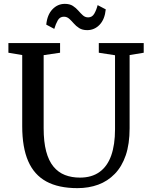

<svg xmlns="http://www.w3.org/2000/svg" viewBox="-20 -966 779 994"><path d="M381 8Q283 8 219.8 -26.5Q156.5 -61 125.8 -132Q95 -203 95 -313V-681L23.5 -693V-743H291V-693L206 -680.5V-302.5Q206 -231.5 219 -182.5Q232 -133.5 256.8 -103.5Q281.5 -73.5 316.2 -60Q351 -46.5 394 -46.5Q455 -46.5 495.5 -75.8Q536 -105 555.8 -161Q575.5 -217 575.5 -296.5V-680L491.5 -693V-743H724V-693L651 -681V-302Q651 -220.5 631 -162Q611 -103.5 574.2 -65.8Q537.5 -28 488.5 -10Q439.5 8 381 8ZM431.5 -810Q406.5 -810 390 -820.5Q373.5 -831 361.8 -844.8Q350 -858.5 338.2 -869Q326.5 -879.5 310.5 -879.5Q290 -879.5 279.2 -860.8Q268.5 -842 261 -816.5L219.5 -838.5Q224.5 -889.5 251.5 -917.8Q278.5 -946 315.5 -946Q341 -946 357.2 -935.5Q373.5 -925 385.5 -911Q397.5 -897 409.2 -886.5Q421 -876 436.5 -876Q457 -876 468 -895Q479 -914 485.5 -939.5L527.5 -917.5Q522.5 -866 495.8 -838Q469 -810 431.5 -810Z"/></svg>

Font: Merriweather 20pt
Style: Regular
Weight: 400
Version: Version 2.100